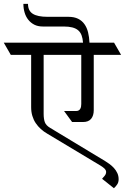

<svg xmlns="http://www.w3.org/2000/svg" viewBox="-62 -870 660 1014"><path d="M577.6 -580.1H433.1V-288.1Q433.1 -259.3 419.2 -242.4Q405.3 -225.6 376.5 -225.6H318.8L276.4 -283.7H340.3Q348.1 -283.7 353.5 -286.9Q358.9 -290 361.8 -295.2Q364.7 -300.3 366 -306.9Q367.2 -313.5 367.2 -320.8V-580.1H168.5V-269Q168.5 -241.7 174.8 -224.6Q181.2 -207.5 202.6 -194.8L493.7 -19Q503.9 -12.7 516.4 -3.7Q528.8 5.4 539.6 17.1Q550.3 28.8 557.4 43.7Q564.5 58.6 564.5 76.7Q564.5 92.3 557.4 103.3Q550.3 114.3 539.6 124L477.1 74.2Q484.4 65.9 491.5 57.4Q498.5 48.8 498.5 37.6Q498.5 32.7 495.6 27.8Q492.7 22.9 488.3 18.8Q483.9 14.6 478.8 11.2Q473.6 7.8 469.2 4.9L187.5 -164.1Q168.9 -174.8 153.6 -188.7Q138.2 -202.6 126.7 -219.7Q115.2 -236.8 108.9 -257.8Q102.5 -278.8 102.5 -304.2V-580.1H-4.9L-42 -644.5H376.5Q375 -667 368.9 -683.3Q362.8 -699.7 350.8 -710Q338.9 -720.2 320.1 -725.1Q301.3 -730 274.4 -730H164.1Q138.2 -730 119.1 -739.7Q100.1 -749.5 87.2 -765.9Q74.2 -782.2 67.9 -804Q61.5 -825.7 61.5 -849.6H85.9Q85.9 -813 111.3 -797.1Q136.7 -781.2 188.5 -781.2H298.8Q329.6 -781.2 350.3 -771Q371.1 -760.7 384 -742.4Q397 -724.1 403.1 -699.2Q409.2 -674.3 410.6 -644.5H540.5Z"/></svg>

Font: Kurinto Seri
Style: Regular
Weight: 400
Designer: Kurinto was developed by Clint Goss from a range of fonts that are compatible with the SIL Open Font License Version 1.1
Foundry: Clinton F. Goss
Version: Version 2.196; July 25, 2020